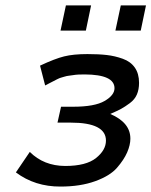

<svg xmlns="http://www.w3.org/2000/svg" viewBox="-20 -686 563 714"><path d="M39.1 -44.9 90.8 -121.1Q142.6 -69.3 222.2 -68.8Q300.3 -68.8 337.2 -98.4Q374 -127.9 374 -163.1Q374 -230 243.2 -230H193.8L207 -289.1H252Q332 -289.1 368.9 -310.5Q405.8 -332 405.8 -357.9Q405.8 -408.7 294.9 -409.2Q281.7 -409.2 271.5 -408.7Q261.2 -408.2 251.2 -406.5Q241.2 -404.8 235.1 -404.3Q229 -403.8 219.5 -400.9Q210 -397.9 206.1 -397Q202.1 -396 192.1 -391.1Q182.1 -386.2 179.4 -384.5Q176.8 -382.8 163.8 -376.5Q150.9 -370.1 147.9 -368.2L128.9 -441.9Q184.1 -467.8 218.5 -476.3Q252.9 -484.9 305.2 -484.9Q347.2 -484.9 377.2 -481.4Q407.2 -478 436.5 -467.5Q465.8 -457 481.4 -434.6Q497.1 -412.1 497.1 -377.9Q497.1 -353 489 -334.5Q481 -315.9 462.9 -302.5Q444.8 -289.1 430.9 -281.5Q417 -273.9 390.1 -262.2Q465.3 -230 464.8 -169.9Q464.8 -147 452.9 -119.4Q440.9 -91.8 415 -62Q389.2 -32.2 334 -12.2Q278.8 7.8 205.1 7.8Q109.9 8.3 39.1 -44.9ZM205.1 -572.3 225.1 -666H318.8L299.3 -572.3ZM409.2 -572.3 429.2 -666H522.9L503.4 -572.3Z"/></svg>

Font: CMU Bright
Style: SemiBoldOblique
Weight: 600
Italic angle: -12°
Version: Version 0.7.0